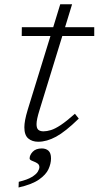

<svg xmlns="http://www.w3.org/2000/svg" viewBox="-20 -636 450 875"><path d="M160 -134Q146.5 -91 146.5 -70.5Q146.5 -51 155 -44.2Q163.5 -37.5 178 -37.5Q193.5 -37.5 212.2 -43.2Q231 -49 257 -66.2Q283 -83.5 321.5 -117.5L339 -95.5Q278 -36 235.5 -13Q193 10 154 10Q126.5 10 108.8 -5Q91 -20 91 -56Q91 -70 94.5 -89.2Q98 -108.5 106.5 -136.5L210 -472H79L79.5 -512H222.5L254.5 -616.5H308.5L276.5 -512H409.5V-472H264ZM115 86Q115 70.5 129.2 55.5Q143.5 40.5 170.5 40.5Q189.5 40.5 201 51Q212.5 61.5 212.5 86Q212.5 109.5 201 134.8Q189.5 160 157.8 182.2Q126 204.5 64.5 218.5L65.5 192.5Q105 183 125.2 170.5Q145.5 158 152.5 146Q159.5 134 159.5 125.5Q159.5 113.5 148.5 107.2Q137.5 101 126.2 96.8Q115 92.5 115 86Z"/></svg>

Font: Newsreader 6pt Light
Style: Italic
Weight: 300
Italic angle: -17°
Designer: Hugues Gentile
Foundry: Production Type
Version: Version 1.003; ttfautohint (v1.8.3)